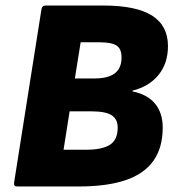

<svg xmlns="http://www.w3.org/2000/svg" viewBox="-20 -675 635 695"><path d="M42 0Q29 0 31 -14L130 -641Q132 -655 146 -655H354Q473 -655 530.5 -618.5Q588 -582 588 -508Q588 -446 554 -404Q520 -362 460 -347V-344Q514 -333 541.5 -299.5Q569 -266 569 -213Q569 -140 535 -92.5Q501 -45 433.5 -22.5Q366 0 265 0ZM210 -133H292Q350 -133 378 -151Q406 -169 406 -213Q406 -244 384 -258Q362 -272 310 -272H232ZM251 -391H323Q354 -391 376 -399Q398 -407 409 -424Q420 -441 420 -467Q420 -498 402 -510Q384 -522 339 -522H272Z"/></svg>

Font: Sofia Sans Black
Style: Italic
Weight: 900
Italic angle: -9°
Version: Version 4.100-B